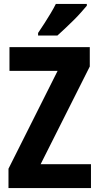

<svg xmlns="http://www.w3.org/2000/svg" viewBox="-20 -953 502 973"><path d="M441 0H23V-98L272 -594H28V-714H435V-616L186 -121H441ZM420 -924Q408 -910 390.5 -890Q373 -870 351.5 -849Q330 -828 309 -808Q288 -788 271 -773H173V-786Q190 -811 206 -836Q222 -861 237 -886Q252 -911 263 -933H420Z"/></svg>

Font: Noto Sans Display Condensed
Style: Bold
Weight: 700
Width: 3
Designer: Monotype Design Team
Foundry: Monotype Imaging Inc.
Version: Version 2.003